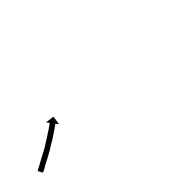

<svg xmlns="http://www.w3.org/2000/svg" viewBox="41 -676 673 673"><g transform="rotate(-45 377.5 -339.5)"><path d="M49 -299Q51 -301 54 -302Q57 -304 61 -306Q66 -309 71 -311Q77 -314 83 -318Q89 -321 96 -325Q103 -328 110 -332Q117 -336 124 -340Q124 -340 124 -340Q124 -340 124 -340Q124 -340 124 -340Q124 -340 124 -340Q131 -345 138 -349Q138 -349 138 -349Q138 -349 138 -349Q138 -349 138 -349Q138 -349 138 -349Q145 -353 151 -357Q151 -357 151 -357Q151 -357 151 -357Q151 -357 151 -357Q151 -357 151 -357Q158 -361 163 -365Q163 -365 163 -365Q163 -365 163 -365Q163 -365 163 -365Q163 -365 163 -365Q169 -369 174 -372Q174 -372 174 -372Q174 -372 174 -372Q174 -372 174 -372Q174 -372 174 -372Q179 -375 183 -378Q183 -378 183 -378Q183 -378 183 -378Q183 -378 183 -378Q183 -378 183 -378Q187 -381 190 -383Q193 -385 195 -387Q195 -387 196 -388L188 -398L221 -394L216 -361L208 -372Q207 -371 207 -371Q205 -369 202 -367Q199 -365 195 -362Q195 -362 195 -362Q195 -362 195 -362Q195 -362 195 -362Q195 -362 195 -362Q191 -359 186 -356Q186 -356 186 -356Q186 -356 186 -356Q186 -356 186 -356Q186 -356 186 -356Q180 -352 174 -348Q174 -348 174 -348Q174 -348 174 -348Q174 -348 174 -348Q174 -348 174 -348Q168 -344 162 -340Q162 -340 162 -340Q162 -340 162 -340Q162 -340 162 -340Q162 -340 162 -340Q155 -336 148 -332Q148 -332 148 -332Q148 -332 148 -332Q148 -332 148 -332Q148 -332 148 -332Q141 -327 134 -323Q134 -323 134 -323Q134 -323 134 -323Q134 -323 134 -323Q134 -323 134 -323Q127 -319 120 -315Q113 -311 106 -307Q99 -304 92 -300Q86 -297 81 -294Q75 -291 71 -288Q67 -286 63 -284Q60 -283 58 -282Q57 -281 56 -281L47 -298Q48 -299 49 -299Z"/></g></svg>

Font: FRB American Cursive Just Arrows
Style: Italic
Weight: 400
Italic angle: -25°
Version: Version 2.0;Modular Font Editor K font №1